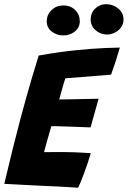

<svg xmlns="http://www.w3.org/2000/svg" viewBox="-30 -891 610 918"><path d="M343.5 6.5Q295.5 3.5 248.2 0.8Q201 -2 152 -3.5Q112.5 -5.5 71.5 -7.8Q30.5 -10 -9.5 -12Q10 -96 29.8 -175.2Q49.5 -254.5 68 -324Q98 -435.5 121 -513.5Q144 -591.5 155 -625.5Q254 -643 336.8 -651.2Q419.5 -659.5 474.5 -661.5Q529.5 -663.5 543 -663.5Q534 -631.5 523.8 -600Q513.5 -568.5 501 -534L282.5 -516.5Q280 -510 276 -496.2Q272 -482.5 267.2 -466.2Q262.5 -450 258.8 -436Q255 -422 253 -415.5Q265 -415.5 283.2 -415.8Q301.5 -416 323.2 -416.5Q345 -417 367.2 -417.5Q389.5 -418 408.8 -418.2Q428 -418.5 441.5 -419L403 -282Q396.5 -282 377.8 -282.8Q359 -283.5 334.5 -284.5Q310 -285.5 285.2 -286.2Q260.5 -287 241.8 -287.5Q223 -288 215.5 -287.5Q214 -282.5 210.5 -270.8Q207 -259 202.8 -244.2Q198.5 -229.5 194.2 -213.8Q190 -198 186.2 -184.8Q182.5 -171.5 180.5 -163.5Q187 -163.5 215.5 -163.8Q244 -164 274 -164Q299 -164 323.8 -163Q348.5 -162 369.5 -160.8Q390.5 -159.5 404 -158.5Q398.5 -138.5 389.8 -112.8Q381 -87 371.8 -62Q362.5 -37 354.8 -18.2Q347 0.5 343.5 6.5ZM272.5 -721.5Q242 -721.5 217.8 -740Q193.5 -758.5 193.5 -788.5Q193.5 -821 216.8 -843Q240 -865 272 -865Q307.5 -865 329.5 -843Q351.5 -821 351.5 -789Q351.5 -759.5 328 -740.5Q304.5 -721.5 272.5 -721.5ZM481.5 -726Q450 -726 426.8 -746.8Q403.5 -767.5 403.5 -798Q403.5 -829 425.2 -850Q447 -871 477 -871Q510.5 -871 535.5 -850.2Q560.5 -829.5 560.5 -797.5Q560.5 -776 548.8 -760Q537 -744 519 -735Q501 -726 481.5 -726Z"/></svg>

Font: Grandstander Thin
Style: Bold Italic
Weight: 700
Italic angle: -15°
Version: Version 1.200